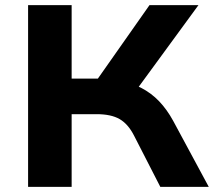

<svg xmlns="http://www.w3.org/2000/svg" viewBox="-20 -725 833 745"><path d="M89 0V-705H258V-420H376L345 -399L560 -705H750L502 -366L433 -413Q487 -405 527 -384.5Q567 -364 597.5 -332Q628 -300 652 -256L790 0H602L500 -199Q477 -244 444 -263Q411 -282 355 -282H258V0Z"/></svg>

Font: Nunito Sans 10pt SemiExpanded ExtraBold
Style: Regular
Weight: 800
Width: 6
Designer: Vernon Adams
Foundry: Vernon Adams
Version: Version 3.101;gftools[0.9.27]